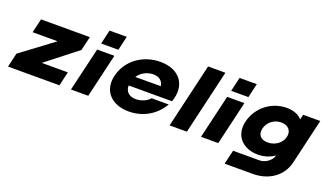

<svg xmlns="http://www.w3.org/2000/svg" viewBox="-107 -1420 3827 2241"><g transform="rotate(20 1806.0 -300.0)"><path d="M-20.8 0H617.8L658.4 -175.2H334.7L717.8 -475.2L759.4 -649.5H152.5L111.9 -475.2H421.8L19.8 -175.2Z M908.4 -624.8H1122.3L1162.9 -800H949ZM760.9 0H975.7L1102.5 -542.6H888.6Z M1416.2 -394.1C1455.8 -456.4 1529.1 -495 1606.3 -495C1681.6 -495 1723.2 -456.4 1733.1 -395ZM1480.6 10.9C1659.8 10.9 1808.3 -80.2 1893.5 -225.7H1680.6C1642 -179.2 1571.7 -152.5 1509.3 -152.5C1427.1 -152.5 1375.6 -199 1377.6 -274.3H1916.2C1995.4 -492.1 1876.6 -660.4 1635 -660.4C1414.3 -660.4 1231.1 -524.8 1183.6 -323.8C1136 -124.8 1265.7 10.9 1480.6 10.9Z M1985.9 0H2200.7L2387.9 -800H2173Z M2523.4 -624.8H2737.3L2777.9 -800H2564ZM2375.9 0H2590.7L2717.5 -542.6H2503.6Z M3016.4 -335.6C3035.2 -416.8 3111.4 -478.2 3199.6 -478.2C3288.7 -478.2 3337.2 -421.8 3318.4 -341.6C3299.6 -260.4 3218.4 -204 3129.3 -204C3041.1 -204 2997.6 -255.4 3016.4 -335.6ZM2742.1 200H3095.6C3292.6 199 3450 89.1 3490.6 -90.1L3621.3 -649.5H3408.5L3393.6 -587.1C3353 -633.7 3287.7 -660.4 3202.5 -660.4C3014.4 -660.4 2846.1 -529.7 2802.5 -341.6C2760 -159.4 2880.7 -31.7 3068.9 -31.7C3148.1 -31.7 3218.4 -55.4 3276.8 -97L3273.8 -91.1C3254 -26.7 3181.7 24.8 3111.4 24.8H2783.7Z"/></g></svg>

Font: Calandify
Style: Semi Bold Italic
Weight: 700
Italic angle: -12°
Designer: Larry Fischer
Foundry: Larry Fischer
Version: Version 1.0; ttfautohint (v1.8.4.7-5d5b)